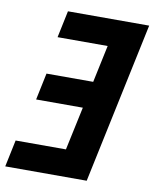

<svg xmlns="http://www.w3.org/2000/svg" viewBox="-91 -776 675 838"><g transform="rotate(10 246.0 -357.0)"><path d="M-10 0 15 -119H238L279 -311H72L97 -430H304L339 -595H117L142 -714H502L351 0Z"/></g></svg>

Font: Noto Sans SemiCondensed
Style: Bold Italic
Weight: 700
Width: 4
Italic angle: -12°
Designer: Monotype Design Team
Foundry: Monotype Imaging Inc.
Version: Version 2.013; ttfautohint (v1.8.4.7-5d5b)